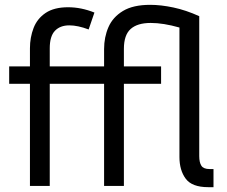

<svg xmlns="http://www.w3.org/2000/svg" viewBox="-20 -770 940 795"><path d="M186 -570V-495H411V-567Q411 -616 429 -657.5Q447 -699 489 -724.5Q531 -750 602 -750Q646 -750 698 -739Q750 -728 805 -703V-124Q805 -97 814 -83.5Q823 -70 848 -70H864V5H842Q775 5 749 -30Q723 -65 723 -120V-656Q656 -675 604 -675Q549 -675 521 -650Q493 -625 493 -568V-495H647V-423H493V0H411V-423H186V0H104V-423H18V-495H104V-570Q104 -615 119 -654Q134 -693 169 -716.5Q204 -740 262 -740Q316 -740 371 -718L347 -648Q302 -665 267 -665Q229 -665 207.5 -642.5Q186 -620 186 -570Z"/></svg>

Font: Inria Sans
Style: Regular
Weight: 400
Designer: Black Foundry Team
Foundry: Black Foundry
Version: Version 1.2; ttfautohint (v1.8.3)